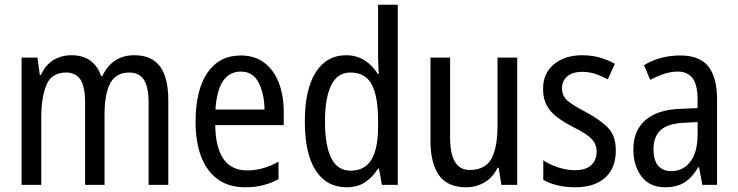

<svg xmlns="http://www.w3.org/2000/svg" viewBox="-20 -846 3114 810"><path d="M547 -613Q619 -613 654.5 -566.5Q690 -520 690 -423V-66H607V-411Q607 -479 587 -509.5Q567 -540 526 -540Q469 -540 445 -494.5Q421 -449 421 -362V-66H339V-413Q339 -480 319.5 -510Q300 -540 259 -540Q197 -540 175.5 -487Q154 -434 154 -346V-66H71V-603H138L148 -530H153Q171 -571 204.5 -592Q238 -613 281 -613Q331 -613 362.5 -589Q394 -565 406 -526H412Q454 -613 547 -613Z M996 -612Q1055 -612 1095.5 -581Q1136 -550 1156.5 -496Q1177 -442 1177 -374V-318H888Q891 -127 1023 -127Q1090 -127 1155 -164V-90Q1123 -73 1089.5 -64.5Q1056 -56 1015 -56Q944 -56 897.5 -90.5Q851 -125 828 -187Q805 -249 805 -331Q805 -466 855 -539Q905 -612 996 -612ZM996 -544Q899 -544 889 -384H1096Q1095 -451 1071 -497.5Q1047 -544 996 -544Z M1442 -56Q1358 -56 1312 -126.5Q1266 -197 1266 -334Q1266 -469 1312 -541Q1358 -613 1440 -613Q1484 -613 1518 -591.5Q1552 -570 1574 -534H1578Q1577 -553 1576 -573.5Q1575 -594 1575 -609V-826H1658V-66H1591L1579 -135H1575Q1552 -98 1520 -77Q1488 -56 1442 -56ZM1459 -126Q1519 -126 1547 -172.5Q1575 -219 1575 -312V-338Q1575 -440 1548 -490Q1521 -540 1458 -540Q1403 -540 1377 -486Q1351 -432 1351 -333Q1351 -232 1377.5 -179Q1404 -126 1459 -126Z M2162 -603V-66H2095L2084 -138H2079Q2059 -97 2024 -76.5Q1989 -56 1947 -56Q1867 -56 1831.5 -107.5Q1796 -159 1796 -252V-603H1879V-265Q1879 -129 1961 -129Q2027 -129 2053 -176Q2079 -223 2079 -319V-603Z M2578 -211Q2578 -136 2532.5 -96Q2487 -56 2408 -56Q2364 -56 2330.5 -64.5Q2297 -73 2272 -87V-170Q2296 -153 2332.5 -140.5Q2369 -128 2406 -128Q2451 -128 2474 -149Q2497 -170 2497 -207Q2497 -238 2476 -260Q2455 -282 2400 -309Q2361 -329 2332 -350.5Q2303 -372 2287 -400.5Q2271 -429 2271 -471Q2271 -537 2317 -575Q2363 -613 2437 -613Q2475 -613 2509 -603.5Q2543 -594 2574 -577L2544 -511Q2519 -525 2492 -534Q2465 -543 2436 -543Q2396 -543 2373.5 -524Q2351 -505 2351 -474Q2351 -442 2373.5 -422Q2396 -402 2452 -373Q2510 -342 2544 -308Q2578 -274 2578 -211Z M2850 -612Q2932 -612 2968.5 -565.5Q3005 -519 3005 -429V-66H2943L2929 -141H2926Q2901 -98 2868.5 -77Q2836 -56 2786 -56Q2721 -56 2686.5 -101.5Q2652 -147 2652 -216Q2652 -295 2703 -339.5Q2754 -384 2853 -387L2923 -390V-425Q2923 -488 2902 -516Q2881 -544 2839 -544Q2811 -544 2782 -534.5Q2753 -525 2723 -509L2697 -571Q2729 -591 2768 -601.5Q2807 -612 2850 -612ZM2866 -328Q2797 -325 2767 -297Q2737 -269 2737 -217Q2737 -169 2757 -146.5Q2777 -124 2812 -124Q2862 -124 2892.5 -164Q2923 -204 2923 -279V-331Z"/></svg>

Font: Noto Sans Malayalam UI Condensed
Style: Regular
Weight: 400
Width: 3
Designer: Jelle Bosma - Monotype Design Team
Foundry: Monotype Imaging Inc.
Version: Version 2.104; ttfautohint (v1.8.4.7-5d5b)